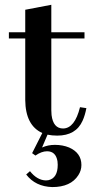

<svg xmlns="http://www.w3.org/2000/svg" viewBox="-20 -548 381 791"><path d="M16.6 -389.6H84V-135.7Q85 -31.2 154.3 0L112.3 83L126 92.8Q151.4 75.2 173.8 75.2Q210 75.2 216.8 116.2Q217.8 124 217.8 130.9Q217.8 185.5 179.7 194.3Q173.8 195.3 168.9 195.3Q132.8 194.3 103.5 157.2L87.9 170.9Q126 220.7 195.3 222.7Q271.5 222.7 302.7 173.8Q315.4 154.3 315.4 131.8Q315.4 82 264.6 59.6Q238.3 48.8 206.1 48.8Q177.7 48.8 153.3 59.6L175.8 6.8Q194.3 10.7 215.8 10.7Q293 10.7 320.3 -50.8Q330.1 -72.3 335.9 -102.5L309.6 -106.4Q288.1 -19.5 240.2 -18.6Q199.2 -18.6 192.4 -74.2Q191.4 -84 191.4 -93.8V-389.6H328.1V-415H191.4V-528.3L84 -507.8V-415H16.6Z"/></svg>

Font: Abhaya Libre
Style: Bold
Weight: 700
Designer: Pushpananda Ekanayake, Sol Matas, Pathum Egodawatta
Foundry: Mooniak
Version: Version 1.050 ; ttfautohint (v1.6)